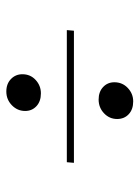

<svg xmlns="http://www.w3.org/2000/svg" viewBox="65 -616 451 622"><g transform="rotate(90 291.0 -304.5)"><path d="M302 -398Q277 -398 261.5 -412.5Q246 -427 246 -449Q246 -475 264.5 -492.5Q283 -510 308 -510Q334 -510 349.5 -495.5Q365 -481 365 -458Q365 -433 346.5 -415.5Q328 -398 302 -398ZM77 -295 79 -318H507L505 -295ZM276 -99Q251 -99 235.5 -114Q220 -129 220 -151Q220 -177 238.5 -194Q257 -211 282 -211Q308 -211 323.5 -196.5Q339 -182 339 -160Q339 -135 320.5 -117Q302 -99 276 -99Z"/></g></svg>

Font: Literata 72pt
Style: Italic
Weight: 400
Italic angle: -2°
Designer: Latin by Veronika Burian and Jose Scaglione. Greek by Irene Vlachou. Cyrillic by Vera Evstafieva
Foundry: TypeTogether
Version: Version 3.002